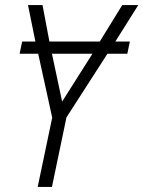

<svg xmlns="http://www.w3.org/2000/svg" viewBox="-20 -734 563 754"><path d="M128 0 185 -272 130 -523H57L67 -571H119L90 -714H147L174 -571H372L460 -714H523L433 -571H490L480 -523H402L241 -273L184 0ZM224 -335 343 -523H184Z"/></svg>

Font: Noto Sans SemiCondensed Light
Style: Italic
Weight: 300
Width: 4
Italic angle: -12°
Designer: Monotype Design Team
Foundry: Monotype Imaging Inc.
Version: Version 2.013; ttfautohint (v1.8.4.7-5d5b)